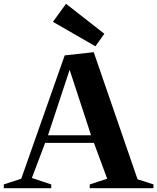

<svg xmlns="http://www.w3.org/2000/svg" viewBox="-26 -992 829 1012"><path d="M-6 0V-20L86 -50L315 -700L468 -717L699 -47L783 -20V0H447V-20L539 -50L469 -239H212L142 -54L244 -20V0ZM227 -279H454L341 -624ZM477 -748 253 -877 322 -972 524 -814Z"/></svg>

Font: Wittgenstein
Style: Bold
Weight: 700
Designer: Jörg Drees
Foundry: Jörg Drees
Version: Version 1.303; ttfautohint (v1.8.4.7-5d5b)